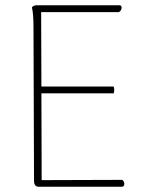

<svg xmlns="http://www.w3.org/2000/svg" viewBox="-20 -708 563 728"><path d="M443 -26C341 -26 240 -25 138 -25L137 -354H411C414 -363 414 -371 411 -380H137L136 -662H430C441 -665 447 -688 433 -688H119C110 -688 105 -685 101 -680C105 -664 107 -640 107 -600L109 -22C109 -8 115 0 126 0H443C455 0 453 -22 443 -26Z"/></svg>

Font: Arima Koshi Thin
Style: Regular
Weight: 250
Designer: Joana Correia and Natanael Gama
Foundry: NDISCOVER
Version: Version 1.019;PS 001.019;hotconv 1.0.88;makeotf.lib2.5.64775